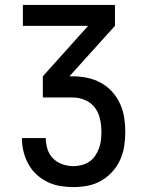

<svg xmlns="http://www.w3.org/2000/svg" viewBox="-20 -550 590 780"><path d="M278 210Q251 210 224 205.5Q197 201 172.5 189Q148 177 128 158.5Q108 140 95 116Q82 92 75.5 65.5Q69 39 69 11H166Q166 34 173 56Q180 78 196 94Q212 110 234 117.5Q256 125 278 125Q295 125 312 120.5Q329 116 343 106.5Q357 97 366.5 83Q376 69 382 53Q388 37 390 20Q392 3 392 -14Q392 -40 386.5 -66Q381 -92 365.5 -112.5Q350 -133 325.5 -143.5Q301 -154 275 -154H154V-240L338 -445H73V-530H447V-445L262 -240H275Q305 -240 334 -234Q363 -228 389 -214Q415 -200 435 -178Q455 -156 467.5 -129Q480 -102 484.5 -72.5Q489 -43 489 -14Q489 15 484.5 44Q480 73 468 99.5Q456 126 436 148Q416 170 390.5 184.5Q365 199 336.5 204.5Q308 210 278 210Z"/></svg>

Font: Lode Dark
Style: Bold
Weight: 700
Monospace: yes
Designer: Belleve Invis
Foundry: Belleve Invis
Version: Version 29.2.0; ttfautohint (v1.8.3)